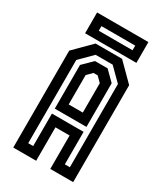

<svg xmlns="http://www.w3.org/2000/svg" viewBox="-208 -936 885 1024"><g transform="rotate(30 234.5 -424.0)"><path d="M50 0V-597L153 -700H316L419 -597V0H278V-206H191V0ZM107.5 -60H138V-260H333V-60H364V-572.5L288 -648H183L107.5 -572.5ZM138 -290.5V-559.5L197 -617.5H274.5L333 -559.5V-290.5ZM191 -347H278V-528L247.5 -558.5H221.5L191 -528ZM77 -719.5V-847.5H393V-719.5ZM133.5 -767.5H341.5V-796H133.5Z"/></g></svg>

Font: Tourney Condensed SemiBold
Style: Regular
Weight: 600
Width: 3
Designer: Tyler Finck
Foundry: Etcetera Type Co
Version: Version 1.010; ttfautohint (v1.8.3)